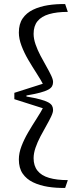

<svg xmlns="http://www.w3.org/2000/svg" viewBox="-20 -770 371 937"><path d="M239 -233Q239 -221 229.5 -201Q220 -181 206 -156.5Q192 -132 177.5 -104.5Q163 -77 153.5 -49.5Q144 -22 144 2Q144 39 163 63Q182 87 219.5 98Q257 109 311 109L298 147Q254 148 213.5 141.5Q173 135 141 119.5Q109 104 90.5 77Q72 50 72 8Q72 -23 85 -57Q98 -91 118 -125Q138 -159 159 -191.5Q180 -224 194 -251L204 -237L50 -286V-317L204 -366L194 -352Q180 -379 159 -411.5Q138 -444 118 -478Q98 -512 85 -546.5Q72 -581 72 -611Q72 -653 90.5 -680Q109 -707 141 -722.5Q173 -738 213.5 -744.5Q254 -751 298 -750L311 -712Q257 -712 219.5 -701Q182 -690 163 -666.5Q144 -643 144 -605Q144 -581 153.5 -553.5Q163 -526 177.5 -498.5Q192 -471 206 -446.5Q220 -422 229.5 -402Q239 -382 239 -370Q239 -358 234 -349Q229 -340 215.5 -332.5Q202 -325 176 -318Q150 -311 109 -304V-299Q150 -292 176 -285Q202 -278 215.5 -270.5Q229 -263 234 -254Q239 -245 239 -233Z"/></svg>

Font: Roboto Serif 36pt Light
Style: Regular
Weight: 300
Designer: Greg Gazdowicz
Foundry: Commercial Type
Version: Version 1.008